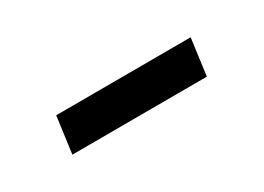

<svg xmlns="http://www.w3.org/2000/svg" viewBox="-19 -403 397 289"><g transform="rotate(-30 179.0 -258.0)"><path d="M58 -226.5 66.5 -290 300.5 -290.5 292 -227Z"/></g></svg>

Font: Public Sans Light
Style: Italic
Weight: 300
Italic angle: -8°
Designer: The Public Sans project authors (U.S. Web Design System). Libre Franklin designed by Pablo Impallari and Rodrigo Fuenzal
Version: Version 1.007; ttfautohint (v1.8.1) -l 8 -r 50 -G 200 -x 14 